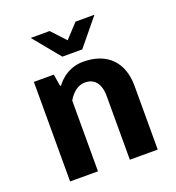

<svg xmlns="http://www.w3.org/2000/svg" viewBox="-128 -803 831 906"><g transform="rotate(-20 287.5 -350.0)"><path d="M295 -415C340 -415 370 -385 370 -320V0H510V-320C510 -440 440 -510 320 -510C230 -510 185 -440 185 -440H180L170 -500H70V0H210V-355C210 -355 240 -415 295 -415ZM337 -566 447 -700H352L287 -630L222 -700H127L237 -566Z"/></g></svg>

Font: Scada
Style: Bold
Weight: 700
Designer: Jovanny Lemonad
Foundry: Jovanny Lemonad
Version: Version 3.005